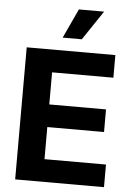

<svg xmlns="http://www.w3.org/2000/svg" viewBox="-61 -979 711 1024"><g transform="rotate(5 294.5 -466.5)"><path d="M59.6 -707H534.2V-585.9H206.1V-414.1H509.8V-293H206.1V-121.1H535.2V0H59.6ZM319.3 -932.6H454.1L348.6 -775.4H246.1Z"/></g></svg>

Font: Pretendard GOV
Style: Bold
Weight: 700
Designer: Base glyphs from Inter by Rasmus Andersson; Hangeul glyphs from Noto Sans CJK(Source Han Sans) by Jang Soo-young and Kan
Foundry: Kil Hyung-jin
Version: Version 1.309